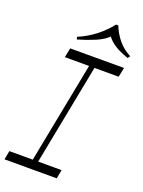

<svg xmlns="http://www.w3.org/2000/svg" viewBox="-175 -1028 824 1106"><g transform="rotate(20 237.5 -474.5)"><path d="M142 0 284 -730H317L175 0ZM-1 0 9 -54H329L319 0ZM124 -672 136 -730H466L454 -672ZM154 -791 150 -806Q209 -831 256 -868Q303 -905 337 -949H351Q368 -905 399 -867Q430 -829 476 -806L466 -791Q435 -801 407 -815Q379 -829 358 -847Q337 -865 325 -885L342 -884Q314 -851 260.5 -828.5Q207 -806 154 -791Z"/></g></svg>

Font: Savate ExtraLight
Style: Italic
Weight: 200
Italic angle: -11°
Designer: Max Esnée
Foundry: Plomb Type
Version: Version 2.000